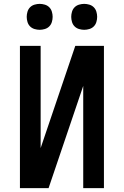

<svg xmlns="http://www.w3.org/2000/svg" viewBox="-20 -972 640 992"><path d="M83 0V-735H190V-207L369 -735H517V0H410V-528L231 0ZM415 -818Q402 -818 388.5 -822Q375 -826 365.5 -835.5Q356 -845 352 -858.5Q348 -872 348 -885Q348 -898 352 -911.5Q356 -925 365.5 -934.5Q375 -944 388.5 -948Q402 -952 415 -952Q428 -952 441.5 -948Q455 -944 464.5 -934.5Q474 -925 478 -911.5Q482 -898 482 -885Q482 -872 478 -858.5Q474 -845 464.5 -835.5Q455 -826 441.5 -822Q428 -818 415 -818ZM185 -818Q172 -818 158.5 -822Q145 -826 135.5 -835.5Q126 -845 122 -858.5Q118 -872 118 -885Q118 -898 122 -911.5Q126 -925 135.5 -934.5Q145 -944 158.5 -948Q172 -952 185 -952Q198 -952 211.5 -948Q225 -944 234.5 -934.5Q244 -925 248 -911.5Q252 -898 252 -885Q252 -872 248 -858.5Q244 -845 234.5 -835.5Q225 -826 211.5 -822Q198 -818 185 -818Z"/></svg>

Font: Iosevka Aile Semibold
Style: Regular
Weight: 600
Designer: Belleve Invis
Foundry: Belleve Invis
Version: Version 31.1.0; ttfautohint (v1.8.4)